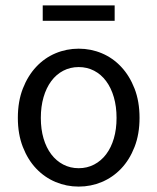

<svg xmlns="http://www.w3.org/2000/svg" viewBox="-20 -678 582 710"><path d="M271 12Q226 12 185.5 -5Q145 -22 114 -54.5Q83 -87 64.5 -134.5Q46 -182 46 -242Q46 -303 64.5 -350.5Q83 -398 114 -431Q145 -464 185.5 -481Q226 -498 271 -498Q316 -498 356.5 -481Q397 -464 428 -431Q459 -398 477.5 -350.5Q496 -303 496 -242Q496 -182 477.5 -134.5Q459 -87 428 -54.5Q397 -22 356.5 -5Q316 12 271 12ZM271 -56Q302 -56 328 -69.5Q354 -83 372.5 -107.5Q391 -132 401 -166Q411 -200 411 -242Q411 -284 401 -318.5Q391 -353 372.5 -378Q354 -403 328 -416.5Q302 -430 271 -430Q240 -430 214 -416.5Q188 -403 169.5 -378Q151 -353 141 -318.5Q131 -284 131 -242Q131 -200 141 -166Q151 -132 169.5 -107.5Q188 -83 214 -69.5Q240 -56 271 -56ZM138 -601V-658H404V-601Z"/></svg>

Font: Processing Sans Pro
Style: Regular
Weight: 400
Designer: Paul D. Hunt
Foundry: Adobe Systems Incorporated
Version: Version 2.020;PS 2.000;hotconv 1.0.86;makeotf.lib2.5.63406